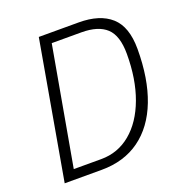

<svg xmlns="http://www.w3.org/2000/svg" viewBox="-127 -809 866 918"><g transform="rotate(-20 306.0 -350.0)"><path d="M170 -700H373Q480 -700 537 -649Q594 -598 594 -485Q594 -334 552 -225Q510 -116 429.5 -58Q349 0 235 0H47ZM251 -49Q336 -49 401 -103Q466 -157 502 -254.5Q538 -352 538 -480Q538 -573 496 -612Q454 -651 369 -651H218L111 -49Z"/></g></svg>

Font: Sarabun ExtraLight
Style: Italic
Weight: 275
Italic angle: -10°
Designer: Suppakit Chalermlarp | Katatrad Co.,Ltd.
Foundry: Cadson Demak Co.,Ltd.
Version: Version 1.000; ttfautohint (v1.6)